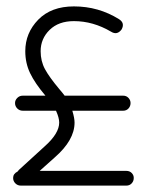

<svg xmlns="http://www.w3.org/2000/svg" viewBox="-20 -570 490 600"><path d="M365 -224H206Q213 -201 213 -187Q213 -132 151 -78L104 -36H375Q385 -36 391.5 -29.5Q398 -23 398 -14Q398 -4 391.5 3Q385 10 375 10H45Q35 10 28 3Q21 -4 21 -14Q21 -27 35 -34L39 -39L120 -113Q165 -153 165 -187Q165 -202 155 -224H51Q41 -224 34 -231Q27 -238 27 -248Q27 -257 34 -264Q41 -271 51 -271H122Q89 -310 74 -341.5Q59 -373 59 -410Q59 -467 99.5 -508.5Q140 -550 211 -550Q288 -550 352 -510Q371 -498 360 -478Q346 -459 327 -471Q271 -504 211 -504Q163 -504 135 -476.5Q107 -449 107 -410Q107 -379 120.5 -354Q134 -329 165 -292Q177 -278 182 -271H365Q375 -271 381.5 -264Q388 -257 388 -248Q388 -238 381.5 -231Q375 -224 365 -224Z"/></svg>

Font: Hoogli
Style: Regular
Weight: 400
Designer: Anand Singh Naorem
Foundry: Brand New Type
Version: Version 1.00 b007